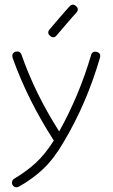

<svg xmlns="http://www.w3.org/2000/svg" viewBox="-20 -620 483 824"><path d="M61 181Q54 185 46 183Q38 181 34 174Q30 167 32 159Q34 151 41 147Q93 116 133 79.5Q173 43 211 -17Q99 -190 34 -372Q29 -391 46 -398Q65 -403 72 -386Q130 -219 234 -56Q320 -210 371 -384Q376 -402 396 -397Q414 -392 409 -372Q351 -174 253 -10Q211 62 165.5 105Q120 148 61 181ZM193 -494Q201 -503 231 -538.5Q261 -574 278 -592Q291 -607 306 -594Q321 -581 308 -566Q291 -548 261 -512.5Q231 -477 223 -468Q210 -453 195 -466Q180 -479 193 -494Z"/></svg>

Font: Hoogli Light
Style: Regular
Weight: 300
Designer: Anand Singh Naorem
Foundry: Brand New Type
Version: Version 1.00 b007